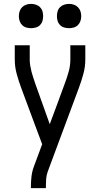

<svg xmlns="http://www.w3.org/2000/svg" viewBox="-20 -968 515 988"><path d="M139 0V-7Q139 -33 142 -59.5Q145 -86 154 -110L197 -226L158 -330L89 -516Q76 -551 66 -587.5Q56 -624 56 -662V-735H133V-661Q133 -646 135.5 -630.5Q138 -615 142 -599.5Q146 -584 151 -569Q156 -554 161 -539L236 -329L274 -431L314 -540Q325 -569 333.5 -599.5Q342 -630 342 -662V-735H419V-662Q419 -624 409 -587.5Q399 -551 386 -516L226 -86Q219 -67 217.5 -47Q216 -27 216 -7V0ZM335 -823Q323 -823 310.5 -826.5Q298 -830 289 -839Q280 -848 276.5 -860Q273 -872 273 -885Q273 -898 276.5 -910Q280 -922 289 -931Q298 -940 310.5 -944Q323 -948 335 -948Q348 -948 360 -944Q372 -940 381 -931Q390 -922 394 -910Q398 -898 398 -885Q398 -872 394 -860Q390 -848 381 -839Q372 -830 360 -826.5Q348 -823 335 -823ZM140 -823Q127 -823 115 -826.5Q103 -830 94 -839Q85 -848 81 -860Q77 -872 77 -885Q77 -898 81 -910Q85 -922 94 -931Q103 -940 115 -944Q127 -948 140 -948Q152 -948 164.5 -944Q177 -940 186 -931Q195 -922 198.5 -910Q202 -898 202 -885Q202 -872 198.5 -860Q195 -848 186 -839Q177 -830 164.5 -826.5Q152 -823 140 -823Z"/></svg>

Font: Iosevka QP
Style: Regular
Weight: 400
Designer: Belleve Invis
Foundry: Belleve Invis
Version: Version 20.0.0; ttfautohint (v1.8.4)